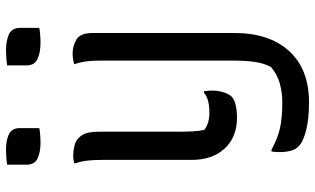

<svg xmlns="http://www.w3.org/2000/svg" viewBox="-225 -575 1050 640"><g transform="rotate(-90 300.0 -255.0)"><path d="M193 -649Q182 -647 169 -646Q156 -645 143 -645Q112 -645 91.5 -655Q71 -665 71 -691V-756Q82 -758 95.5 -759Q109 -760 121 -760Q153 -760 173 -750Q193 -740 193 -714ZM527 -649Q516 -647 503 -646Q490 -645 477 -645Q445 -645 423.5 -655Q402 -665 402 -691V-756Q413 -758 426.5 -759Q440 -760 452 -760Q485 -760 506 -750Q527 -740 527 -714ZM441 -538Q467 -538 488.5 -525Q510 -512 510 -471V-3Q511 116 450.5 183Q390 250 279 250Q222 250 184 240Q146 230 132 215Q122 206 117.5 189Q113 172 113 153Q113 145 113.5 138Q114 131 115 125H121Q157 145 191.5 153Q226 161 280 161Q310 161 340.5 153Q371 145 397 123Q409 100 413.5 70Q418 40 418 -6V-443Q418 -473 415.5 -492Q413 -511 406 -533Q415 -535 423.5 -536.5Q432 -538 441 -538ZM102 -536Q116 -536 133.5 -532Q151 -528 161 -517Q173 -505 177 -489Q181 -473 181 -445V-192Q181 -162 182 -140Q183 -118 187 -99Q209 -82 244 -82Q265 -82 282 -86Q299 -90 311 -100H316Q317 -93 317.5 -85.5Q318 -78 318 -71Q318 -52 312 -34Q306 -16 298 -8Q289 1 270 5.5Q251 10 228 10Q163 10 125 -31Q87 -72 87 -141V-438Q87 -470 84.5 -490Q82 -510 75 -532Q87 -536 102 -536Z"/></g></svg>

Font: Recursive Mn Csl St
Style: Regular
Weight: 400
Monospace: yes
Version: Version 1.079;hotconv 1.0.112;makeotfexe 2.5.65598; ttfautoh